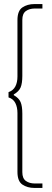

<svg xmlns="http://www.w3.org/2000/svg" viewBox="-20 -823 254 946"><path d="M22 -369Q45 -377 55.5 -397Q66 -417 66 -446V-724Q66 -770 90.5 -786.5Q115 -803 150 -803H189V-781H151Q125 -781 107.5 -768.5Q90 -756 90 -725V-449Q90 -412 81.5 -392Q73 -372 48 -358V-354Q73 -340 81.5 -320Q90 -300 90 -263V25Q90 56 107.5 68.5Q125 81 151 81H189V103H150Q115 103 90.5 86.5Q66 70 66 24V-266Q66 -295 55.5 -315.5Q45 -336 22 -343Z"/></svg>

Font: Phudu Light
Style: Regular
Weight: 300
Version: Version 1.005;gftools[0.9.23]